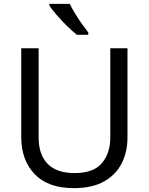

<svg xmlns="http://www.w3.org/2000/svg" viewBox="-20 -964 771 994"><path d="M640 -252Q640 -178 610 -118.5Q580 -59 518.5 -24.5Q457 10 362 10Q229 10 159.5 -62.5Q90 -135 90 -254V-714H180V-251Q180 -164 226.5 -116Q273 -68 367 -68Q464 -68 507.5 -119.5Q551 -171 551 -252V-714H640ZM341 -944Q352 -922 368.5 -894.5Q385 -867 403.5 -841Q422 -815 437 -796V-784H378Q355 -802 326 -830.5Q297 -859 272.5 -887.5Q248 -916 236 -934V-944Z"/></svg>

Font: Noto Sans Old Italic
Style: Regular
Weight: 400
Designer: Monotype Design Team
Foundry: Monotype Imaging Inc.
Version: Version 2.003; ttfautohint (v1.8.4.7-5d5b)